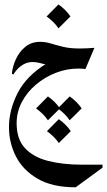

<svg xmlns="http://www.w3.org/2000/svg" viewBox="-20 -482 471 845"><path d="M313 342.3Q210 342.3 145.3 304.4Q80.6 266.6 50 206.3Q19.5 146 19.5 77.6Q19.5 2.9 57.4 -72Q95.2 -147 184.1 -202.1L185.1 -198.7Q170.4 -200.2 155.5 -204.6Q140.6 -209 123.5 -209Q101.6 -209 84 -199Q66.4 -189 54.9 -175.8Q43.5 -162.6 39.1 -154.3L32.2 -157.2Q35.2 -189.9 50.3 -222.4Q65.4 -254.9 92 -276.4Q118.7 -297.9 156.2 -297.9Q180.2 -297.9 204.1 -290.5Q228 -283.2 258.1 -275.9Q288.1 -268.6 329.6 -268.6Q362.3 -268.6 395.5 -271.5L356 -178.2Q341.8 -180.2 323.7 -180.2Q273.4 -180.2 225.3 -161.4Q177.2 -142.6 138.2 -109.6Q99.1 -76.7 76.2 -33Q53.2 10.7 53.2 60.5Q53.2 130.9 90.3 170.4Q127.4 210 192.1 226.3Q256.8 242.7 339.4 242.7H431.2V255.9ZM237.3 -462.4Q269.5 -439.9 290 -409.7L237.3 -357.4Q227.1 -372.6 213.9 -385.5Q200.7 -398.4 185.1 -409.7ZM238.8 42.5Q271 64.9 291.5 95.2L238.8 147.5Q228.5 132.3 215.3 119.4Q202.1 106.4 186.5 95.2ZM190.9 -57.6Q223.1 -35.2 243.7 -4.9L190.9 47.4Q180.7 32.2 167.5 19.3Q154.3 6.3 138.7 -4.9ZM286.6 -57.6Q318.8 -35.2 339.4 -4.9L286.6 47.4Q276.4 32.2 263.2 19.3Q250 6.3 234.4 -4.9Z"/></svg>

Font: Lateef Medium
Style: Regular
Weight: 500
Designer: SIL International
Foundry: SIL International
Version: Version 4.200